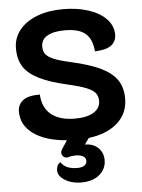

<svg xmlns="http://www.w3.org/2000/svg" viewBox="-62 -757 779 1050"><g transform="rotate(-5 327.5 -232.5)"><path d="M403 5 379 39Q424 39 451.5 65.5Q479 92 479 133Q479 181 442 212.5Q405 244 341 244Q290 244 252.5 221Q215 198 215 167Q215 137 236 123Q251 145 273.5 154Q296 163 327 163Q353 163 366 153.5Q379 144 379 129Q379 112 364 103Q349 94 324 94Q300 94 282 100Q268 104 257 95Q246 86 246 72Q246 63 252 54L283 7Q167 -2 101 -49Q35 -96 35 -172Q35 -209 63 -232Q91 -255 157 -255Q161 -182 207.5 -144.5Q254 -107 338 -107Q403 -107 440 -129.5Q477 -152 477 -192Q477 -219 463 -236Q449 -253 414.5 -267Q380 -281 314 -296Q214 -319 157 -348Q100 -377 74.5 -417Q49 -457 49 -517Q49 -574 83.5 -617.5Q118 -661 180 -685Q242 -709 324 -709Q402 -709 464 -688.5Q526 -668 561 -631Q596 -594 596 -546Q596 -509 568.5 -487.5Q541 -466 478 -464Q473 -531 437 -562Q401 -593 324 -593Q261 -593 227 -573Q193 -553 193 -515Q193 -489 206 -472.5Q219 -456 250.5 -443Q282 -430 341 -417Q444 -394 504.5 -364.5Q565 -335 592.5 -294Q620 -253 620 -193Q620 -112 562.5 -60Q505 -8 403 5Z"/></g></svg>

Font: K2D ExtraBold
Style: Regular
Weight: 800
Designer: Katatrad Aksorn Co.,Ltd.
Foundry: Cadson Demak Co.,Ltd.
Version: Version 1.000; ttfautohint (v1.6)